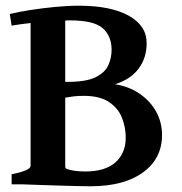

<svg xmlns="http://www.w3.org/2000/svg" viewBox="-20 -650 641 677"><path d="M298.8 6.8Q281.7 6.8 252.4 6.1Q223.1 5.4 190.2 4.4Q157.2 3.4 127.4 2.4Q97.7 1.5 78.9 0.7Q60.1 0 60.1 0H21V-35.6Q87.9 -48.8 87.9 -65.4V-568.8Q69.3 -566.9 52.2 -564.5Q35.2 -562 21 -559.6L14.6 -600.6Q43.9 -607.9 85.9 -614.5Q127.9 -621.1 173.6 -625.5Q219.2 -629.9 258.3 -629.9Q370.6 -629.9 433.8 -594.7Q497.1 -559.6 497.1 -498Q497.1 -445.8 468.8 -408Q440.4 -370.1 385.7 -353Q434.6 -345.2 471.9 -319.8Q509.3 -294.4 530.3 -256.8Q551.3 -219.2 551.3 -173.8Q551.3 -90.8 484.1 -42Q417 6.8 298.8 6.8ZM210 -361.3H219.2Q284.2 -361.3 317.4 -377.9Q350.6 -394.5 362.1 -420.4Q373.5 -446.3 373.5 -474.1Q373.5 -522.9 342.3 -550.5Q311 -578.1 227.5 -578.1Q223.6 -578.1 219.2 -578.1Q214.8 -578.1 210 -577.6ZM280.8 -45.4Q351.1 -45.4 387.2 -77.6Q423.3 -109.9 423.3 -164.6Q423.3 -200.7 410.2 -234.4Q397 -268.1 364.7 -290Q332.5 -312 275.9 -312Q253.4 -312 238.8 -310.1Q224.1 -308.1 210 -305.7V-62Q210 -58.6 212.4 -55.7Q226.6 -49.8 243.9 -47.6Q261.2 -45.4 280.8 -45.4Z"/></svg>

Font: David Libre
Style: Bold
Weight: 700
Designer: Ismar David, J. Victor Gaultney, Annie Olsen and Meir Sadan
Foundry: Monotype Imaging Inc. & SIL International
Version: Version 1.100; ttfautohint (v1.8.4.7-5d5b)